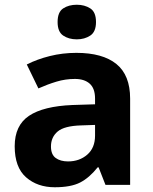

<svg xmlns="http://www.w3.org/2000/svg" viewBox="-20 -780 644 810"><path d="M286 -337 381 -340V-364Q381 -407 358.5 -427Q336 -447 296 -447Q256 -447 218 -435.5Q180 -424 142 -407L93 -508Q136 -530 190 -543.5Q244 -557 302 -557Q413 -557 471 -510Q529 -463 529 -364V0H425L396 -74H392Q357 -30 318 -10Q279 10 211 10Q138 10 90 -32Q42 -74 42 -163Q42 -251 102.5 -291.5Q163 -332 286 -337ZM195 -162Q195 -128 215 -113.5Q235 -99 267 -99Q315 -99 348 -127.5Q381 -156 381 -208V-253L323 -251Q251 -249 223 -225Q195 -201 195 -162ZM304 -760Q337 -760 361 -744.5Q385 -729 385 -687Q385 -646 361 -630Q337 -614 304 -614Q270 -614 246.5 -630Q223 -646 223 -687Q223 -729 246.5 -744.5Q270 -760 304 -760Z"/></svg>

Font: BC Sans
Style: Bold
Weight: 700
Designer: Monotype Design Team
Province of B.C.
Foundry: Monotype Imaging Inc.
Version: Version 2.000;GOOG;noto-source:20170915:90ef993387c0